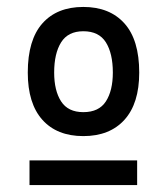

<svg xmlns="http://www.w3.org/2000/svg" viewBox="-20 -730 480 553"><path d="M220 -338Q144 -338 102 -385Q60 -432 60 -521Q60 -615 102 -662.5Q144 -710 220 -710Q296 -710 338.5 -662.5Q381 -615 381 -521Q381 -432 338.5 -385Q296 -338 220 -338ZM220 -407Q265 -407 285 -438Q305 -469 305 -521Q305 -576 285 -608Q265 -640 220 -640Q176 -640 156 -608Q136 -576 136 -521Q136 -469 156 -438Q176 -407 220 -407ZM65 -197V-268H375V-197Z"/></svg>

Font: Haskoy Medium
Style: Regular
Weight: 500
Designer: Ertekin Erdin
Foundry: Ertekin Erdin
Version: Version 1.500; ttfautohint (v1.8.3)